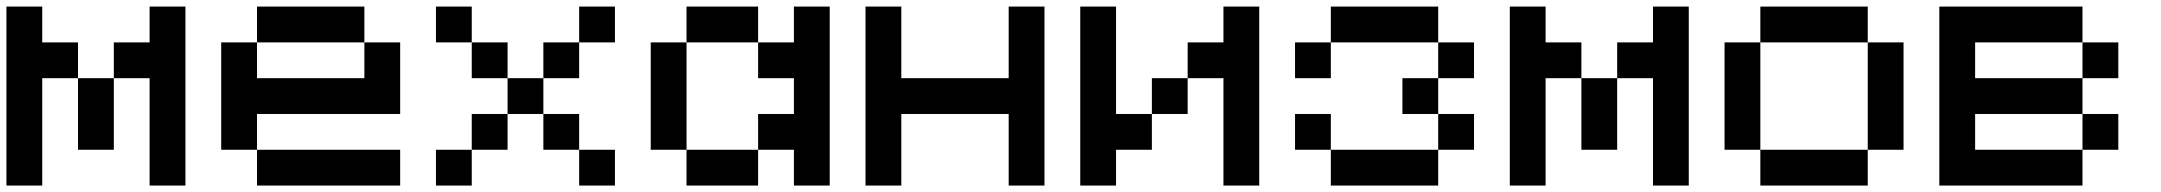

<svg xmlns="http://www.w3.org/2000/svg" viewBox="-20 -576 6707 596"><path d="M333.3 -111.1H222.2V-333.3H333.3ZM444.4 -444.4V-555.6H555.6V0H444.4V-333.3H333.3V-444.4ZM111.1 -333.3V0H0V-555.6H111.1V-444.4H222.2V-333.3Z M1111.1 -444.4H777.8V-555.6H1111.1ZM777.8 -222.2V-111.1H666.7V-444.4H777.8V-333.3H1111.1V-444.4H1222.2V-222.2ZM1222.2 0H777.8V-111.1H1222.2Z M1444.4 0H1333.3V-111.1H1444.4ZM1555.6 -111.1H1444.4V-222.2H1555.6ZM1666.7 -222.2H1555.6V-333.3H1666.7ZM1444.4 -444.4H1333.3V-555.6H1444.4ZM1555.6 -333.3H1444.4V-444.4H1555.6ZM1777.8 -111.1H1666.7V-222.2H1777.8ZM1888.9 0H1777.8V-111.1H1888.9ZM1777.8 -333.3H1666.7V-444.4H1777.8ZM1888.9 -444.4H1777.8V-555.6H1888.9Z M2111.1 -111.1H2000V-444.4H2111.1ZM2444.4 -333.3H2333.3V-444.4H2444.4V-555.6H2555.6V0H2444.4V-111.1H2333.3V-222.2H2444.4ZM2333.3 0H2111.1V-111.1H2333.3ZM2333.3 -444.4H2111.1V-555.6H2333.3Z M2777.8 -222.2V0H2666.7V-555.6H2777.8V-333.3H3111.1V-555.6H3222.2V0H3111.1V-222.2Z M3444.4 -111.1V0H3333.3V-555.6H3444.4V-222.2H3555.6V-111.1ZM3777.8 -444.4V-555.6H3888.9V0H3777.8V-333.3H3666.7V-444.4ZM3666.7 -222.2H3555.6V-333.3H3666.7Z M4111.1 -333.3H4000V-444.4H4111.1ZM4444.4 -444.4H4111.1V-555.6H4444.4ZM4444.4 0H4111.1V-111.1H4444.4ZM4111.1 -111.1H4000V-222.2H4111.1ZM4444.4 -222.2H4333.3V-333.3H4444.4ZM4555.6 -333.3H4444.4V-444.4H4555.6ZM4555.6 -111.1H4444.4V-222.2H4555.6Z M5000 -111.1H4888.9V-333.3H5000ZM5111.1 -444.4V-555.6H5222.2V0H5111.1V-333.3H5000V-444.4ZM4777.8 -333.3V0H4666.7V-555.6H4777.8V-444.4H4888.9V-333.3Z M5444.4 -111.1H5333.3V-444.4H5444.4ZM5777.8 -444.4H5444.4V-555.6H5777.8ZM5888.9 -111.1H5777.8V-444.4H5888.9ZM5777.8 0H5444.4V-111.1H5777.8Z M6555.6 -111.1H6444.4V-222.2H6555.6ZM6444.4 -555.6V-444.4H6111.1V-333.3H6444.4V-222.2H6111.1V-111.1H6444.4V0H6000V-555.6ZM6555.6 -333.3H6444.4V-444.4H6555.6Z"/></svg>

Font: Pixeloid Mono
Style: Regular
Weight: 400
Monospace: yes
Designer: GGBotNet
Foundry: GGBotNet
Version: 0.5